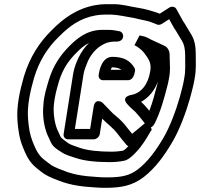

<svg xmlns="http://www.w3.org/2000/svg" viewBox="-20 -746 957 919"><path d="M699.3 -406C689 -340.7 654.6 -299.5 607.9 -291.6C607.9 -291.6 558.7 -283.9 587.8 -249.3C601.4 -233.2 614.4 -222.9 626.3 -212C632.3 -205.6 638.3 -198.9 644.6 -191.3L652 -182.5C663.4 -168.1 671 -158.5 678.3 -149C678.3 -149 700.2 -114.3 721.8 -158.1C749.3 -214 765.7 -275 780.4 -332.2C784 -345 786.6 -357.3 788.5 -369.3C797 -409.6 792.6 -437.2 792.1 -469.6C792.5 -482.9 792.4 -489.8 790 -498.8C787.6 -507.5 779.2 -521.2 771.1 -524.9L721.7 -547.9C721.3 -548.1 720.6 -548.4 720.3 -548.5C695.6 -557.9 688.9 -569 656.1 -574.7C653.5 -575.1 650.9 -575.8 648.2 -576.7C647.3 -577 624.5 -529.5 623.6 -529.8C637.6 -523.8 662 -504.2 670.2 -492.6C691 -464.1 705.7 -446.3 699.3 -406ZM736 -355.4C734.6 -349.2 733.4 -343.9 731.7 -337.8C720.6 -295.1 709.8 -254.8 694.8 -215.6C694.4 -216.1 694.2 -216.4 693.3 -217.4L685.6 -226.7C675.5 -238.7 666.6 -248.6 655.4 -258.5C692.9 -279.1 719.9 -313.8 736 -355.4ZM754.5 -631.6 789.7 -654.1 810.8 -616C814.4 -609.3 817.2 -605.5 820.1 -601.9C830 -584 842.7 -565.2 851.9 -549.1C861 -533.9 866.4 -511.4 866.3 -480.2C865.9 -436.7 869.1 -408.7 861.5 -369.4C856.5 -337.6 848.8 -313.7 840.8 -281.7C821.7 -214.6 791.7 -135.6 761.5 -84.9C725.7 -24.4 687.6 28 639.3 65.1C600.8 94.3 562.5 103 492.7 103C476 103 459.8 102.4 444 101.1L395 97.1C357.8 92.7 333.8 87.7 304.4 78.2C272.8 66.6 245.5 56.8 224.4 43.8C214 35.8 203.9 28.1 191.3 18.4C164 -3 151.8 -29 136.5 -67.1C122.6 -102.4 117.6 -133.9 114 -180.6C109.7 -241 124.2 -306.9 142.8 -372.7C168.1 -456.8 208.5 -518.2 261.3 -569.8C312.6 -621.5 363.1 -659 438.9 -672.4C453.2 -674.8 466.5 -676 478.1 -676H515.5C551.4 -674.2 584.5 -665.5 619.2 -660.4C640.9 -655.5 662.5 -649.8 685.4 -645.5C698.4 -642.5 711.4 -636.5 725.9 -631.3C733.8 -625.8 745.2 -625.6 754.5 -631.6ZM744.6 -680.5C714.7 -691.8 673 -704.2 634.9 -709.7C602.3 -714.5 566.6 -726 524 -726H486C470.9 -726 455.1 -724.5 437.9 -721.6C346.9 -705.5 283 -657.3 228.3 -602.2C169.2 -544.4 122.5 -473 94.3 -379.3C74.9 -310.7 58.5 -239.8 63.5 -169.3C67.2 -120.7 72.9 -83.6 88.9 -42.9C104.6 -4 120 31 156.4 59.6C170.4 70.3 180.7 79.7 191.9 86.7C219.1 103.8 249.8 114.2 281.3 125.8C315.3 136.8 342.7 142.2 382.3 146.9L432.1 150.9C449.2 152.3 466.8 153 484.8 153C558 153 613 143.1 666.1 102.9C724.8 57.8 766.9 -2 804.2 -65C839 -123.5 869.6 -205.8 889.6 -276.3C897.5 -307.8 905.4 -331.7 911.4 -368.5C920.1 -414.3 916.5 -447.7 917 -487.8C917 -524.6 910.9 -555.4 896.7 -578.9C886.7 -596.4 872.3 -618.2 864.6 -632.3C862.4 -636.5 858.6 -640.3 856.6 -644.2L823.8 -703.5C818.1 -713.7 802.7 -717.6 789.9 -709.4ZM478.6 -246.2C475.3 -250.1 470.5 -254.9 467.8 -256.4C467.8 -256.4 435.1 -278.4 428.1 -234L411.4 -129H338.4L380.2 -393C383.3 -412.3 392.9 -432 401.3 -454.8C421.9 -498 452.8 -526.8 492.2 -541.5C502.2 -544.6 513.7 -546.4 524.2 -547H538.6C577.9 -547 577.1 -591.7 551 -596.6C533.7 -599.8 520 -603 499.5 -603H468.5C395.7 -603 346.2 -560 310.7 -523.9C268.5 -481.4 235 -432.2 213.8 -363.5C202.9 -325.8 190.6 -290.2 187.7 -244.1C182.3 -191 191.2 -140.2 205.7 -103.6C212.4 -88.1 218.4 -75.1 224 -63.6C234.6 -40.8 260.7 -26.4 272.9 -18.7C293 -4.1 318.7 2 337.7 8.7C384.9 25.3 445.9 30 505.2 30C530.7 30 556.6 27.5 578.5 22.3C580.3 21.8 582.6 21 584 20.4C606.8 9.8 622.4 -8.5 633.8 -20.4C659.6 -47.3 680.6 -82.4 698.7 -113.5L706.1 -124.8C706.1 -124.8 695.2 -174 671.1 -154.1L612.5 -105.4C603 -117.4 592.7 -130.3 583.6 -141.1C564.5 -167.4 539.8 -186.4 519.1 -204.4C504.9 -218.6 490 -234.8 478.6 -246.2ZM406.3 -540.7C385.9 -521 368.1 -495.9 355.3 -468.4C346.6 -449.7 335.1 -423.5 330.2 -393L284.5 -104C282.8 -93.3 290.4 -79 305.5 -79H428.5C439.2 -79 455.1 -88.9 457.5 -104L469.2 -178C492.8 -153.6 524.1 -131.4 541.2 -107.5C554.6 -88.9 570.4 -71.2 585.4 -52.6C586.9 -50.8 590.2 -47.9 594.5 -46.2C585.7 -37.2 577.5 -29.5 570.9 -25.5C555.6 -22.2 533.7 -20 513.2 -20C456.6 -20 399.7 -25.1 361 -38.7C339.9 -46.2 316.3 -53.5 306.5 -60.8C295.4 -69.1 273.1 -84.6 270.4 -90.4C264.8 -102 259.9 -112.7 253 -128.4C241.9 -156.7 233.6 -204.7 238.1 -247.3C242.4 -287.6 250.7 -316.5 262.2 -356.5C280.5 -415.6 307.3 -454.8 344.2 -492C364 -512.2 383.2 -529.5 406.3 -540.7ZM626.3 -406C627.2 -411.4 625.9 -417.2 623.7 -421C604.2 -454 573.9 -474 518.1 -474C465.4 -474 454.8 -402.7 453.2 -393L452.3 -387C450.1 -373.4 459.7 -362 473.3 -362L592.3 -362C614 -362 622.8 -384.1 626.3 -406ZM509.7 -412C511 -414.9 513.4 -420.1 515.6 -423.9C538.2 -423.3 551.4 -419.1 561.2 -412Z"/></svg>

Font: Tape
Style: Regular
Weight: 500
Foundry: Cannot Into Space Fonts
Version: Version 0.97